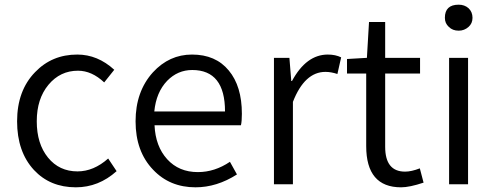

<svg xmlns="http://www.w3.org/2000/svg" viewBox="-20 -787 2112 820"><path d="M125 -61Q53 -139 53 -269Q53 -400 130 -479Q202 -554 310 -554Q397 -554 468 -489L425 -435Q372 -485 313 -485Q237 -485 187 -425Q137 -365 137 -269Q137 -173 185 -114Q233 -55 311 -55Q380 -55 442 -110L478 -56Q401 13 304 13Q194 13 125 -61Z M634 -62Q559 -140 559 -269Q559 -396 633 -478Q703 -554 800 -554Q901 -554 957 -486Q1013 -419 1013 -301Q1013 -269 1009 -252H640Q644 -162 694 -107Q744 -52 825 -52Q897 -52 962 -96L992 -42Q906 13 815 13Q705 13 634 -62ZM941 -311Q941 -488 801 -488Q739 -488 694 -442Q647 -393 639 -311Z M1150 -540H1216L1224 -441H1227Q1288 -554 1380 -554Q1413 -554 1437 -542L1421 -471Q1394 -480 1370 -480Q1281 -480 1231 -352V0H1150Z M1544 -163V-473H1462V-535L1547 -540L1556 -693H1625V-540H1774V-473H1625V-160Q1625 -54 1710 -54Q1737 -54 1773 -68L1789 -7Q1729 13 1693 13Q1544 13 1544 -163Z M1898 -540H1979V0H1898ZM1897 -672Q1880 -687 1880 -711Q1880 -767 1939 -767Q1964 -767 1981 -752Q1998 -736 1998 -711Q1998 -687 1981 -672Q1963 -656 1939 -656Q1913 -656 1897 -672Z"/></svg>

Font: KaiGen Gothic SC Normal
Style: Regular
Weight: 300
Designer: Ryoko NISHIZUKA Ë•øÂ°öÊ∂ºÂ≠ê (kana & ideographs); Paul D. Hunt (Latin, Greek & Cyrillic); Wenlong ZHANG Âº†ÊñáÈæô (bopom
Version: Version 1.001 October 10, 2014